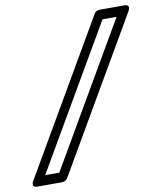

<svg xmlns="http://www.w3.org/2000/svg" viewBox="-90 -808 812 966"><g transform="rotate(-10 316.5 -325.0)"><path d="M143 36H71L491 -686H563ZM151 86C160 86 171 80 177 70L626 -702C648 -740 609 -736 609 -736H483C474 -736 463 -730 457 -720L8 52C-14 90 25 86 25 86Z"/></g></svg>

Font: Asimov
Style: XWidOuIt
Weight: 500
Designer: Google
Version: Version 2.000980; 2014